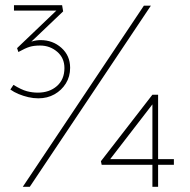

<svg xmlns="http://www.w3.org/2000/svg" viewBox="-20 -722 734 742"><path d="M128 -342Q109 -342 89.5 -346.5Q70 -351 52 -358.5Q34 -366 20 -376L32 -394Q63 -375 84 -369.5Q105 -364 126 -364Q171 -364 200 -389.5Q229 -415 229 -459Q229 -498 201 -522Q173 -546 135 -546Q111 -546 94.5 -541Q78 -536 51 -521L46 -536L203 -686L208 -681H34V-702H220L224 -678L78 -539H61Q88 -557 104 -562Q120 -567 137 -567Q184 -567 217.5 -537Q251 -507 251 -460Q251 -426 234.5 -399.5Q218 -373 190.5 -357.5Q163 -342 128 -342ZM68 0 536 -700H563L95 0ZM586 -107H652V-85H586ZM395 -93 392 -107H581L569 -96V-335L577 -329ZM591 0H569V-91L578 -85H373L370 -99L569 -356H591Z"/></svg>

Font: Lexend Deca Thin
Style: Regular
Weight: 250
Designer: Bonnie Shaver-Troup, Thomas Jockin
Foundry: Lexend
Version: Version 1.007